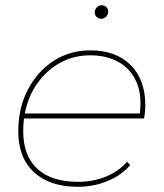

<svg xmlns="http://www.w3.org/2000/svg" viewBox="-20 -713 629 736"><path d="M278 3Q171 3 110.5 -52.5Q50 -108 50 -210Q50 -298 86 -368Q122 -438 184.5 -479Q247 -520 326 -520Q424 -520 480.5 -464Q537 -408 537 -310Q537 -284 532 -259H72Q69 -235 69 -210Q69 -116 123 -66Q177 -16 279 -16Q338 -16 387 -36.5Q436 -57 467 -93L479 -80Q448 -43 394.5 -20Q341 3 278 3ZM75 -278H516Q525 -350 502.5 -400Q480 -450 434 -475.5Q388 -501 326 -501Q263 -501 211 -472.5Q159 -444 123.5 -394Q88 -344 75 -278ZM368 -641Q358 -641 350.5 -648Q343 -655 343 -665Q343 -676 351 -684.5Q359 -693 370 -693Q380 -693 387.5 -686Q395 -679 395 -669Q395 -658 387 -649.5Q379 -641 368 -641Z"/></svg>

Font: Montserrat Thin
Style: Italic
Weight: 100
Italic angle: -11.3°
Designer: Julieta Ulanovsky
Foundry: Julieta Ulanovsky
Version: Version 9.000; ttfautohint (v1.8.4.7-5d5b)